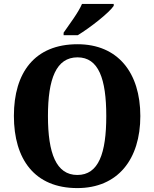

<svg xmlns="http://www.w3.org/2000/svg" viewBox="-20 -951 788 981"><path d="M305 -784V-771H377C440 -809 538 -886 561 -921V-931H399C380 -886 333 -825 305 -784ZM375 10C582 10 697 -137 697 -358C697 -580 582 -725 376 -725C157 -725 51 -580 51 -359C51 -137 157 10 375 10ZM375 -57C267 -57 225 -168 225 -358C225 -548 267 -658 376 -658C484 -658 523 -548 523 -358C523 -168 484 -57 375 -57Z"/></svg>

Font: Noto Serif Armenian SemiCondensed
Style: Bold
Weight: 700
Width: 4
Designer: Monotype Design Team
Foundry: Monotype Imaging Inc.
Version: Version 2.008